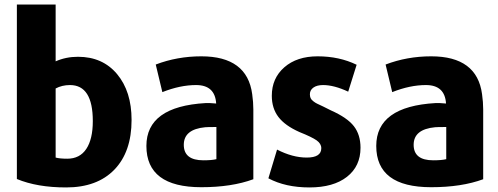

<svg xmlns="http://www.w3.org/2000/svg" viewBox="-20 -800 2186 842"><path d="M557 -274Q557 -134 481.5 -56Q406 22 270 22Q143 22 54 -15V-780H224V-531Q269 -551 322 -551Q430 -551 493.5 -475Q557 -399 557 -274ZM387 -269Q387 -427 287 -427Q252 -427 224 -412V-109Q242 -104 275 -104Q330 -104 358.5 -147Q387 -190 387 -269Z M1091 -14Q996 21 863 21Q622 21 622 -160Q622 -333 882 -348Q895 -349 928 -346Q923 -427 840 -427Q770 -427 692 -396L663 -517Q757 -553 863 -553Q1064 -553 1086 -387Q1091 -352 1091 -320ZM929 -102V-243Q889 -243 880 -242Q786 -233 786 -165Q786 -97 872 -97Q909 -97 929 -102Z M1561 -152Q1561 -71 1501.5 -24.5Q1442 22 1337 22Q1232 22 1157 -18L1195 -144Q1263 -109 1325 -109Q1389 -109 1389 -150Q1389 -170 1368.5 -184.5Q1348 -199 1293 -221Q1230 -249 1201 -287Q1172 -325 1172 -380Q1172 -457 1227 -505Q1282 -553 1373 -553Q1468 -553 1544 -516L1507 -398Q1445 -427 1397 -427Q1370 -427 1354.5 -416Q1339 -405 1339 -387Q1339 -377 1342 -370Q1345 -363 1354 -356Q1363 -349 1370.5 -345.5Q1378 -342 1398 -332.5Q1418 -323 1431 -316Q1503 -284 1532 -246.5Q1561 -209 1561 -152Z M2099 -14Q2004 21 1871 21Q1630 21 1630 -160Q1630 -333 1890 -348Q1903 -349 1936 -346Q1931 -427 1848 -427Q1778 -427 1700 -396L1671 -517Q1765 -553 1871 -553Q2072 -553 2094 -387Q2099 -352 2099 -320ZM1937 -102V-243Q1897 -243 1888 -242Q1794 -233 1794 -165Q1794 -97 1880 -97Q1917 -97 1937 -102Z"/></svg>

Font: Repo
Style: ExtraBold
Weight: 800
Designer: Stefan Peev
Foundry: Context Ltd
Version: Version 001.000